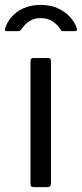

<svg xmlns="http://www.w3.org/2000/svg" viewBox="-48 -768 336 788"><path d="M161.3 -16.7Q161.3 -7.2 157.6 -3.6Q154 0 143.5 0H92.4Q83.2 0 80.2 -3.1Q77.2 -6.2 77.2 -14.1V-516.4Q77.2 -530 89 -530H149.8Q161.3 -530 161.3 -517.2ZM258.7 -640.1H211.9Q208 -640.1 205.3 -641.4Q202.7 -642.7 199.8 -648Q190.5 -664 170.3 -678.8Q150.2 -693.6 118.5 -693.6Q96.7 -693.6 81.2 -685.8Q65.8 -678 56.3 -667.8Q46.8 -657.7 40.4 -649Q36.6 -643.9 33.9 -642Q31.2 -640.1 25.1 -640.1H-21.4Q-26.3 -640.1 -27.3 -643.7Q-28.4 -647.2 -27.4 -650.3Q-19.7 -676.6 -0.4 -698.7Q18.8 -720.8 49 -734.3Q79.1 -747.8 118.5 -747.8Q159.6 -747.8 190.1 -733.7Q220.6 -719.5 240.3 -697.4Q260 -675.3 267.3 -651.6Q271.4 -640.1 258.7 -640.1Z"/></svg>

Font: Libre Franklin Thin
Style: Regular
Weight: 100
Designer: Pablo Impallari, Rodrigo Fuenzalida, Nhung Nguyen
Foundry: Impallari Type
Version: Version 3.000